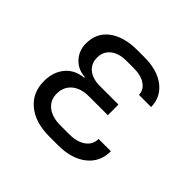

<svg xmlns="http://www.w3.org/2000/svg" viewBox="-141 -716 881 881"><g transform="rotate(45 300.0 -275.0)"><path d="M336 8H279Q188 8 135 -36Q82 -80 82 -154Q82 -214 114 -252.5Q146 -291 202 -296V-300Q155 -303 125.5 -335Q96 -367 96 -413Q96 -482 147 -520Q198 -558 284 -558H331Q414 -558 463.5 -520Q513 -482 514 -418H435Q434 -450 406 -469Q378 -488 331 -488H284Q235 -488 206.5 -465Q178 -442 178 -403Q178 -365 205 -342.5Q232 -320 280 -320H400V-251H278Q225 -251 194.5 -225Q164 -199 164 -155Q164 -113 195 -88.5Q226 -64 279 -64H336Q387 -64 417 -85.5Q447 -107 447 -144H527Q527 -74 475 -33Q423 8 336 8Z"/></g></svg>

Font: JetBrains Mono NL Light
Style: Regular
Weight: 300
Monospace: yes
Designer: Philipp Nurullin, Konstantin Bulenkov
Foundry: JetBrains
Version: Version 2.305; ttfautohint (v1.8.4.7-5d5b)